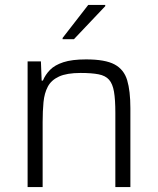

<svg xmlns="http://www.w3.org/2000/svg" viewBox="-20 -759 641 779"><path d="M92 0V-510H146L149 -432H154Q164 -456 183 -475.5Q202 -495 237 -506.5Q272 -518 329 -518Q407 -518 445 -497.5Q483 -477 496 -433.5Q509 -390 509 -320V0H448V-301Q448 -355 442.5 -387Q437 -419 422.5 -435.5Q408 -452 380 -457.5Q352 -463 307 -463Q251 -463 219.5 -448.5Q188 -434 174 -407.5Q160 -381 156.5 -344.5Q153 -308 153 -264V0ZM234 -600V-605L338 -739H407V-734L280 -600Z"/></svg>

Font: Saira Light
Style: Regular
Weight: 300
Designer: Hector Gatti with collaboration of the Omnibus-Type team
Foundry: Omnibus-Type
Version: Version 1.100; ttfautohint (v1.8.3)